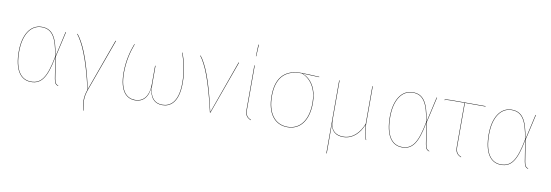

<svg xmlns="http://www.w3.org/2000/svg" viewBox="-63 -1180 5254 1832"><g transform="rotate(10 2564.0 -264.5)"><path d="M256.1 -527.2C145.7 -527.2 79.3 -419.1 79.3 -259.3C79.3 -81.8 140.6 9.1 244.2 9.1C343.7 9.1 394.6 -60.4 432.1 -262.1L464.3 -60.1C472.2 -12.3 486.1 -5.8 506.5 2.1L507.3 -1.6C487.6 -9.4 475.2 -17.6 468.3 -60.9L435.3 -267.3L491.7 -517.2H487.6L432.3 -271.1C404.9 -462.6 353.7 -527.2 256.1 -527.2ZM256.2 -523.4C352.2 -523.4 401.7 -458.5 429.5 -267.1C391.6 -62.7 341.6 5.2 244.2 5.2C143.1 5.2 83.3 -82.8 83.3 -259.3C83.3 -418.9 149.6 -523.4 256.2 -523.4Z M603.2 -520.4 599.3 -518.8C655.6 -446.2 718.2 -318.4 788.5 -11.9C760.5 69.1 765.1 123.1 786.4 190.6L790.1 190.4C769.1 119.7 764.7 66.6 793.7 -14.2L975.9 -517.1L971.7 -518.6L790.6 -17.3C721.8 -323.5 659 -448.6 603.2 -520.4Z M1619.4 -517.2H1615.3C1645.2 -442.4 1668.3 -341.9 1668.3 -233.9C1668.3 -45 1590.8 5.2 1516.3 5.2C1441.5 5.2 1388.3 -42.9 1388.3 -173.3V-349.5L1384.2 -349.1V-175.2C1384.2 -43.1 1324.6 5.2 1252.2 5.2C1175.8 5.2 1103.3 -49.3 1103.3 -234.1C1103.3 -341.9 1128.2 -442.4 1157.5 -517.2H1153.4C1124.6 -443.7 1099.3 -343.4 1099.3 -234.2C1099.3 -48.1 1172.8 9.1 1252.3 9.1C1326.8 9.1 1380.6 -40 1386.3 -152C1389.7 -40 1440.8 9.1 1516.5 9.1C1592.8 9.1 1672.3 -42.7 1672.3 -234.1C1672.3 -343.4 1648.8 -444.6 1619.3 -517.2Z M1795.2 -520.4 1791.3 -518.8C1847.6 -446.2 1907.4 -306.8 1977.2 0H1981.6L2167.9 -517.1L2163.9 -518.5L1979.5 -4.6C1910.9 -311.2 1851.1 -448.5 1795.2 -520.3Z M2320.2 -718.8 2315.6 -605.7H2319L2324.6 -718.6ZM2320.3 -517.2H2316.3V-97.9C2316.3 -39.3 2327.8 -15.8 2373.2 4.1L2374.8 0.4C2331.5 -17.3 2320.3 -41.9 2320.3 -97.9Z M2945.1 -517.2C2887.8 -520.3 2798.4 -524.3 2769.8 -524.3C2595 -524.3 2528.3 -418.1 2528.3 -258.1C2528.3 -91 2603.6 9.1 2728.1 9.1C2851.4 9.1 2928.8 -89 2928.8 -262C2928.8 -396.4 2870.2 -485.2 2784.4 -520.5L2945.1 -513.6ZM2924.8 -262C2924.8 -91.8 2849.2 5.2 2728.1 5.2C2605.9 5.2 2532.3 -93.8 2532.3 -258.1C2532.3 -417.6 2599.2 -520.9 2770.9 -520.8L2777.2 -520.7C2865.6 -484.8 2924.8 -396.9 2924.8 -262Z M3490.9 -0.6C3474.7 -47.9 3463.7 -97 3463.7 -161V-517.2H3459.7V-151.5V-151.4C3423.1 -60.5 3359.2 5.2 3268.3 5.2C3197.3 5.2 3142.3 -31.5 3142.3 -134.8V-517.2H3138.3V190.4L3142.3 190.2V57.7C3142.3 12.4 3142.2 -30 3141.9 -100.1C3151.6 -27.4 3196 9.1 3268.3 9.1C3359.9 9.1 3424.4 -55.9 3460.1 -144.7C3461.7 -89.8 3472.3 -44.5 3487.1 -0.4Z M3851.1 -527.2C3740.7 -527.2 3674.3 -419.1 3674.3 -259.3C3674.3 -81.8 3735.6 9.1 3839.2 9.1C3938.7 9.1 3989.6 -60.4 4027.1 -262.1L4059.3 -60.1C4067.2 -12.3 4081.1 -5.8 4101.5 2.1L4102.3 -1.6C4082.6 -9.4 4070.2 -17.6 4063.3 -60.9L4030.3 -267.3L4086.7 -517.2H4082.6L4027.3 -271.1C3999.9 -462.6 3948.7 -527.2 3851.1 -527.2ZM3851.2 -523.4C3947.2 -523.4 3996.7 -458.5 4024.5 -267.1C3986.6 -62.7 3936.6 5.2 3839.2 5.2C3738.1 5.2 3678.3 -82.8 3678.3 -259.3C3678.3 -418.9 3744.6 -523.4 3851.2 -523.4Z M4556.9 -513.3V-517.2H4221.4C4189.4 -517.2 4174.9 -515.2 4159.3 -508.9L4160.8 -505.2C4176.5 -511.3 4189.6 -513.3 4221.7 -513.3H4353.1V-97.9C4353.1 -39.3 4364.6 -15.8 4410.1 4.1L4411.6 0.4C4368.4 -17.3 4357.1 -41.9 4357.1 -97.9V-513.3Z M4809.1 -527.2C4698.7 -527.2 4632.3 -419.1 4632.3 -259.3C4632.3 -81.8 4693.6 9.1 4797.2 9.1C4896.7 9.1 4947.6 -60.4 4985.1 -262.1L5017.3 -60.1C5025.2 -12.3 5039.1 -5.8 5059.5 2.1L5060.3 -1.6C5040.6 -9.4 5028.2 -17.6 5021.3 -60.9L4988.3 -267.3L5044.7 -517.2H5040.6L4985.3 -271.1C4957.9 -462.6 4906.7 -527.2 4809.1 -527.2ZM4809.2 -523.4C4905.2 -523.4 4954.7 -458.5 4982.5 -267.1C4944.6 -62.7 4894.6 5.2 4797.2 5.2C4696.1 5.2 4636.3 -82.8 4636.3 -259.3C4636.3 -418.9 4702.6 -523.4 4809.2 -523.4Z"/></g></svg>

Font: Fira Sans Four
Style: Regular
Weight: 100
Designer: Carrois Corporate & Edenspiekermann AG
Foundry: Carrois Corporate GbR & Edenspiekermann AG
Version: Version 4.203;PS 004.203;hotconv 1.0.88;makeotf.lib2.5.64775